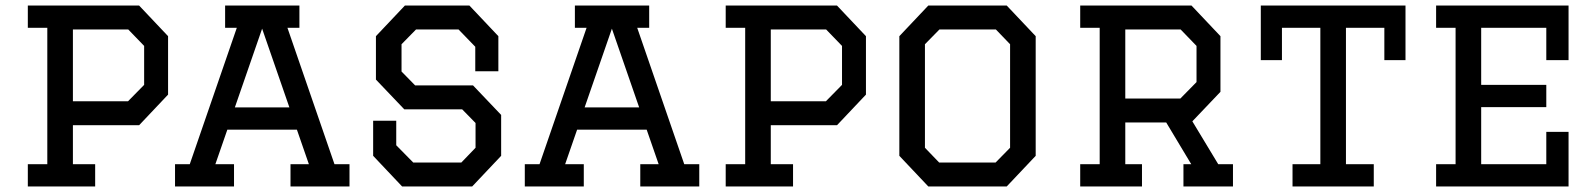

<svg xmlns="http://www.w3.org/2000/svg" viewBox="-20 -670 5737 690"><path d="M80 -650H480L584 -540V-330L480 -220H242V-80H322V0H80V-80H150V-570H80ZM242 -564V-306H440L498 -365V-505L441 -564Z M1024 0V-80H1090L1047 -204H797L754 -80H821V0H609V-80H662L831 -570H789V-650H1056V-570H1013L1182 -80H1236V0ZM922 -567 824 -284H1020Z M1771 -414H1688V-502L1628 -564H1475L1423 -511V-413L1472 -363H1680L1781 -257V-110L1677 0H1425L1321 -110V-236H1404V-148L1465 -86H1638L1689 -139V-228L1641 -277H1433L1331 -384V-540L1435 -650H1667L1771 -540Z M2281 0V-80H2347L2304 -204H2054L2011 -80H2078V0H1866V-80H1919L2088 -570H2046V-650H2313V-570H2270L2439 -80H2493V0ZM2179 -567 2081 -284H2277Z M2588 -650H2988L3092 -540V-330L2988 -220H2750V-80H2830V0H2588V-80H2658V-570H2588ZM2750 -564V-306H2948L3006 -365V-505L2949 -564Z M3316 0 3212 -110V-540L3316 -650H3598L3702 -540V-110L3598 0ZM3355 -86H3558L3610 -139V-511L3559 -564H3356L3304 -511V-139Z M3862 -650H4262L4366 -540V-340L4265 -234L4358 -80H4411V0H4233V-80H4261L4171 -230H4024V-80H4084V0H3862V-80H3932V-570H3862ZM4024 -564V-316H4222L4280 -375V-505L4223 -564Z M4917 0H4625V-80H4725V-570H4587V-454H4511V-650H5031V-454H4955V-570H4817V-80H4917Z M5141 -650H5617V-454H5537V-570H5303V-365H5537V-285H5303V-80H5537V-196H5617V0H5141V-80H5211V-570H5141Z"/></svg>

Font: Graduate
Style: Regular
Weight: 400
Version: Version 1.001